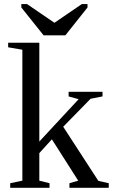

<svg xmlns="http://www.w3.org/2000/svg" viewBox="-20 -898 540 918"><path d="M168 -221.2 356 -423.8 308.1 -437V-459H470.2V-437L413.1 -425.8L282.2 -292L450.2 -33.2L500 -22V0H312V-22L354 -34.2L228 -231.9L168 -166V-34.2L216.8 -22V0H28.8V-22L86.9 -34.2V-660.2L19 -671.9V-693.8H168ZM109.4 -878.4 240.2 -789.1 371.1 -878.4H398.4V-862.3L292.5 -729H188.5L82 -862.3V-878.4Z"/></svg>

Font: Times New Roman
Style: Regular
Weight: 400
Designer: Steve Matteson
Foundry: Ascender Corporation
Version: Version 2.00.3